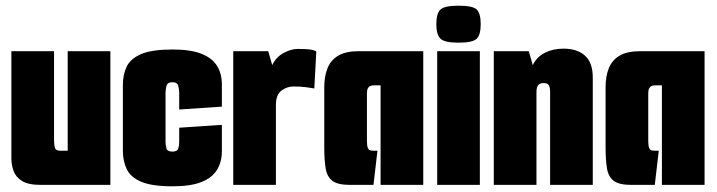

<svg xmlns="http://www.w3.org/2000/svg" viewBox="-20 -650 2522 675"><path d="M123 0Q79 0 57 -14Q35 -28 27.5 -49.5Q20 -71 20 -93V-470H170V-159Q170 -141 173 -130.5Q176 -120 193 -120H218V-470H368V0Z M587 5Q514 5 476.5 -11Q439 -27 425.5 -55.5Q412 -84 412 -120V-351Q412 -388 425.5 -416Q439 -444 476.5 -460Q514 -476 587 -476Q650 -476 688 -461Q726 -446 743 -418.5Q760 -391 760 -353V-275L610 -265V-325Q610 -333 607 -347Q604 -361 586 -361Q568 -361 565 -347Q562 -333 562 -325V-150Q562 -141 565 -129Q568 -117 586 -117Q604 -117 607 -129Q610 -141 610 -150V-201L760 -211V-118Q760 -81 743 -53Q726 -25 688 -10Q650 5 587 5Z M800 0V-470H923L937 -421Q951 -450 977.5 -464Q1004 -478 1026 -478Q1055 -478 1070 -476Q1085 -474 1092 -469L1085 -339Q1075 -341 1055.5 -343.5Q1036 -346 1012 -346Q989 -346 969.5 -331.5Q950 -317 950 -281V0Z M1210 0Q1168 0 1149 -14Q1130 -28 1125 -57.5Q1120 -87 1120 -133V-343Q1120 -382 1131.5 -410.5Q1143 -439 1169.5 -454.5Q1196 -470 1241 -470H1468V0H1318V-350H1294Q1286 -350 1280.5 -347Q1275 -344 1272.5 -338Q1270 -332 1270 -322V-155Q1270 -138 1273 -130.5Q1276 -123 1281.5 -121.5Q1287 -120 1296 -120H1307L1293 0Z M1517 0V-470H1667V0ZM1592 -500Q1543 -500 1528.5 -514Q1514 -528 1514 -565Q1514 -603 1528.5 -616.5Q1543 -630 1592 -630Q1642 -630 1656 -616.5Q1670 -603 1670 -565Q1670 -528 1656 -514Q1642 -500 1592 -500Z M1716 -470H1839L1853 -421Q1867 -450 1895.5 -464.5Q1924 -479 1961 -479Q2009 -479 2036.5 -454.5Q2064 -430 2064 -377V0H1914V-326Q1914 -343 1909.5 -350.5Q1905 -358 1891 -358Q1878 -358 1872 -350.5Q1866 -343 1866 -326V0H1716Z M2199 0Q2157 0 2138 -14Q2119 -28 2114 -57.5Q2109 -87 2109 -133V-343Q2109 -382 2120.5 -410.5Q2132 -439 2158.5 -454.5Q2185 -470 2230 -470H2457V0H2307V-350H2283Q2275 -350 2269.5 -347Q2264 -344 2261.5 -338Q2259 -332 2259 -322V-155Q2259 -138 2262 -130.5Q2265 -123 2270.5 -121.5Q2276 -120 2285 -120H2296L2282 0Z"/></svg>

Font: Smooch Sans Thin Black
Style: Regular
Weight: 900
Version: Version 1.010